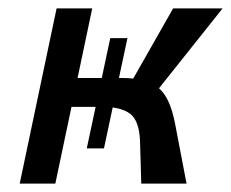

<svg xmlns="http://www.w3.org/2000/svg" viewBox="-20 -438 551 458"><path d="M317 0 314 -102Q312 -150 290.5 -166.5Q269 -183 225 -183H121L136 -252H271Q307 -252 332 -243.5Q357 -235 373 -211.5Q389 -188 398 -141L425 0ZM27 0 115 -418H200L112 0ZM187 -84 243 -347H284L228 -84ZM273 -207 393 -418H511L343 -207Z"/></svg>

Font: Ysabeau SemiBold
Style: Italic
Weight: 600
Italic angle: -12°
Designer: Christian Thalmann (Catharsis Fonts)
Version: Version 2.002